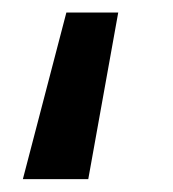

<svg xmlns="http://www.w3.org/2000/svg" viewBox="-20 -68 268 298"><path d="M15.5 210 83 -48.5H163.5L117 210Z"/></svg>

Font: Geologica Roman
Style: Regular
Weight: 400
Designer: Sindre Bremnes, Frode Helland
Foundry: Monokrom Skriftforlag AS
Version: Version 1.010;gftools[0.9.28]